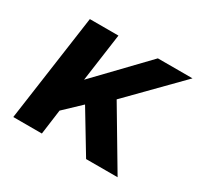

<svg xmlns="http://www.w3.org/2000/svg" viewBox="-115 -654 830 797"><g transform="rotate(30 300.0 -255.5)"><path d="M32 0 104 -511H241L209 -281L430 -511H596L367 -278L532 0H381L264 -194L185 -119L169 0Z"/></g></svg>

Font: Chivo Mono SemiBold
Style: Italic
Weight: 600
Italic angle: -8.05°
Monospace: yes
Version: Version 1.008